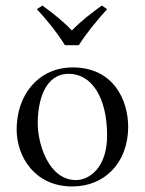

<svg xmlns="http://www.w3.org/2000/svg" viewBox="-20 -662 522 692"><path d="M40 -195C40 -98 105 10 240 10C301 10 347 -12 380 -44C423 -86 442 -146 442 -204C442 -303 388 -419 242 -419C179 -419 128 -393 93 -352C58 -311 40 -255 40 -195ZM228 -396C310 -396 366 -311 366 -174C366 -54 299 -13 254 -13C155 -13 116 -144 116 -217C116 -300 142 -396 228 -396ZM214 -499H264C293 -545 331 -590 366 -629L347 -642C310 -615 276 -590 239 -552C205 -588 172 -613 133 -642L113 -629C148 -591 185 -546 214 -499Z"/></svg>

Font: Libertinus Serif Display
Style: Regular
Weight: 400
Designer: Philipp H. Poll, Khaled Hosny
Foundry: Caleb Maclennan
Version: Version 7.050;RELEASE